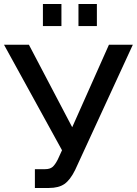

<svg xmlns="http://www.w3.org/2000/svg" viewBox="-22 -933 682 957"><path d="M191.9 -803.2V-913.1H284.2V-803.2ZM369.1 -803.2V-913.1H460.9V-803.2ZM151.9 3.9V-89.8H203.1Q226.6 -89.8 239.5 -100.6Q252.4 -111.3 266.1 -138.2L287.1 -184.1L-2 -710H122.1L337.9 -298.8L521 -710H640.1L352.1 -85Q327.6 -35.6 299.1 -15.9Q270.5 3.9 222.2 3.9Z"/></svg>

Font: Rawline SemiBold
Style: Regular
Weight: 600
Designer: Matt McInerney, Pablo Impallari, Rodrigo Fuenzalida
Foundry: Matt McInerney, Pablo Impallari, Rodrigo Fuenzalida
Version: Version 4.020;PS 004.020;hotconv 1.0.88;makeotf.lib2.5.64775